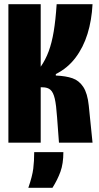

<svg xmlns="http://www.w3.org/2000/svg" viewBox="-20 -680 474 915"><path d="M20 -660H174V-362Q197 -395 212 -435.5Q227 -476 236 -530Q245 -584 250 -660H421Q417 -583 397 -518.5Q377 -454 339.5 -404.5Q302 -355 246 -327V-320Q294 -318 325.5 -307Q357 -296 377 -265.5Q397 -235 403 -177L421 0H261L252 -121Q248 -180 241 -210Q234 -240 220.5 -252Q207 -264 182 -264H174V0H20ZM143 45H282Q282 100 268 138.5Q254 177 230 215H115Q134 160 138.5 124Q143 88 143 45Z"/></svg>

Font: Bricolage Grotesque 96pt Condensed ExBd
Style: Regular
Weight: 800
Width: 3
Designer: Mathieu Triay
Foundry: Atelier Triay
Version: Version 1.001;Glyphs 3.2 (3207)